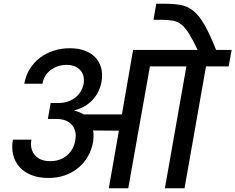

<svg xmlns="http://www.w3.org/2000/svg" viewBox="-20 -1007 1259 1027"><path d="M562 0 616 -308 478 -309Q481 -294 480.5 -279Q480 -264 478 -248Q470 -204 449 -168.5Q428 -133 396.5 -107.5Q365 -82 325 -68.5Q285 -55 239 -55Q189 -55 150 -70Q111 -85 86 -112Q61 -139 51 -176.5Q41 -214 49 -260H148Q139 -210 166.5 -177.5Q194 -145 248 -145Q302 -145 338.5 -176Q375 -207 383 -258Q385 -271 385 -284Q385 -297 381 -309H380V-312Q372 -337 347.5 -354Q323 -371 277 -371H236L251 -456H292Q321 -456 344.5 -464.5Q368 -473 385 -487Q402 -501 412.5 -519Q423 -537 427 -556Q435 -605 408.5 -632.5Q382 -660 337 -660Q289 -660 252 -633Q215 -606 207 -559H110Q117 -602 139 -637.5Q161 -673 193 -697.5Q225 -722 266 -735.5Q307 -749 353 -749Q398 -749 432.5 -736.5Q467 -724 489.5 -700.5Q512 -677 521 -644Q530 -611 523 -570Q513 -514 476 -473.5Q439 -433 379 -417L378 -415Q405 -409 427 -395H632L692 -740H1037Q1011 -795 991 -827Q971 -859 950.5 -875.5Q930 -892 905.5 -896.5Q881 -901 846 -901H801L816 -987H859Q911 -987 948 -980Q985 -973 1015.5 -948Q1046 -923 1074 -874Q1102 -825 1136 -740H1219L1203 -652H1082L967 0H862L977 -652H782L666 0Z"/></svg>

Font: SVN-Poppins Medium
Style: Italic
Weight: 500
Italic angle: -10°
Designer: Ninad Kale (Devanagari), Jonny Pinhorn (Latin)
Foundry: Indian Type Foundry
Version: Version 3.002 2017; ttfautohint (v1.8.3)